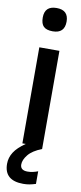

<svg xmlns="http://www.w3.org/2000/svg" viewBox="-115 -807 448 1063"><g transform="rotate(10 108.5 -275.5)"><path d="M56 -540H169V12Q117 32 93.5 61Q70 90 70 116Q70 149 111 149Q126 149 141.5 145.5Q157 142 169 137V208Q150 214 134 217Q118 220 99 220Q-8 220 -8 126Q-8 91 11.5 60.5Q31 30 75 0H56ZM113 -640Q78 -640 62 -655.5Q46 -671 46 -706Q46 -771 113 -771Q180 -771 180 -706Q180 -640 113 -640Z"/></g></svg>

Font: Encode Sans Compressed
Style: SemiBold
Weight: 600
Designer: Pablo Impallari, Andres Torresi
Foundry: Pablo Impallari, Andres Torresi
Version: Version 1.000; ttfautohint (v1.00) -l 8 -r 50 -G 200 -x 14 -